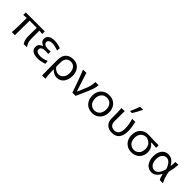

<svg xmlns="http://www.w3.org/2000/svg" viewBox="295 -2299 3999 3999"><g transform="rotate(45 2295.0 -299.0)"><path d="M588.9 -496.1V-421.4Q528.8 -426.3 497.6 -427.7V-206.1Q497.6 -140.6 511 -94.7Q524.4 -48.8 560.1 0L464.8 2Q438 -38.1 426.3 -84.5Q414.6 -130.9 414.6 -200.2Q414.6 -230.5 416 -305.2Q417.5 -379.9 418 -429.7Q408.7 -430.2 389.2 -430.2H208Q205.6 -382.8 205.6 -280.3V-216.3Q205.6 -54.2 204.1 0H113.8Q123.5 -123 123.5 -220.7V-269Q123.5 -381.3 125 -428.2L29.3 -421.4V-496.1Z M882.8 9.8Q825.2 9.8 783.7 -1.7Q742.2 -13.2 719.5 -33.4Q696.8 -53.7 686.8 -77.6Q676.8 -101.6 676.8 -130.4Q676.8 -156.7 686.3 -179Q695.8 -201.2 711.2 -215.3Q726.6 -229.5 742.7 -238.3Q758.8 -247.1 775.9 -252V-259.8Q737.3 -272.5 710.4 -301.8Q683.6 -331.1 683.6 -377Q683.6 -435.1 730.7 -471.2Q777.8 -507.3 870.6 -507.3Q949.2 -507.3 1057.1 -471.7L1050.3 -395Q1000 -414.1 954.6 -424.6Q909.2 -435.1 885.7 -435.1Q767.1 -432.6 767.1 -361.3Q767.1 -326.2 800.5 -304.2Q834 -282.2 894 -282.2Q943.8 -282.2 971.7 -285.6V-215.8Q934.6 -219.7 882.8 -219.7Q828.1 -219.7 794.2 -199.2Q760.3 -178.7 760.3 -140.6Q760.3 -64 891.6 -62Q972.7 -62 1066.9 -105.5L1074.7 -26.9Q1073.7 -26.9 1060.1 -22.7Q1046.4 -18.6 1043.2 -17.6Q1040 -16.6 1026.4 -12.7Q1012.7 -8.8 1007.3 -7.6Q1002 -6.3 989 -3.2Q976.1 0 968.5 1.2Q960.9 2.4 948.5 4.4Q936 6.3 926.5 7.3Q917 8.3 905.3 9Q893.6 9.8 882.8 9.8Z M1295.4 191.9 1198.7 194.8Q1195.3 91.8 1195.3 -26.9V-269Q1195.3 -386.2 1256.1 -447Q1316.9 -507.8 1422.9 -507.8Q1495.1 -507.8 1548.3 -473.9Q1601.6 -439.9 1628.2 -381.8Q1654.8 -323.7 1654.8 -249.5Q1654.8 -196.3 1641.4 -149.9Q1627.9 -103.5 1602.3 -67.1Q1576.7 -30.8 1535.6 -9.8Q1494.6 11.2 1442.9 11.2Q1402.8 11.2 1360.6 -8.3Q1318.4 -27.8 1285.6 -64H1277.8V-23.4Q1277.8 81.1 1295.4 191.9ZM1417.5 -63Q1468.8 -64.5 1504.2 -91.3Q1539.6 -118.2 1554.9 -158.4Q1570.3 -198.7 1570.3 -249Q1570.3 -330.6 1532 -382.3Q1493.7 -434.1 1421.4 -436Q1277.8 -431.6 1277.8 -265.1V-144Q1305.2 -105.5 1341.8 -84.7Q1378.4 -64 1417.5 -63Z M1992.2 0H1897Q1880.4 -51.3 1832 -188L1799.8 -275.9Q1745.6 -423.8 1713.9 -496.1L1811 -499.5Q1825.7 -456.5 1860.6 -345.7Q1895.5 -234.9 1914.1 -181.2L1943.8 -90.3H1952.6L2036.1 -286.1Q2078.1 -392.6 2080.1 -496.1H2174.8Q2164.6 -390.6 2106 -258.8Q2038.6 -109.9 1992.2 0Z M2482.4 11.2Q2422.9 11.2 2374.5 -10Q2326.2 -31.2 2295.4 -67.9Q2264.6 -104.5 2248.3 -151.4Q2231.9 -198.2 2231.9 -251Q2231.9 -364.3 2299.6 -436Q2367.2 -507.8 2481 -507.8Q2596.7 -507.8 2663.1 -435.5Q2729.5 -363.3 2729.5 -251Q2729.5 -177.2 2699.7 -117.9Q2669.9 -58.6 2613.3 -23.7Q2556.6 11.2 2482.4 11.2ZM2482.4 -61Q2522.9 -62 2554.4 -77.9Q2585.9 -93.8 2605.5 -120.1Q2625 -146.5 2635 -179.7Q2645 -212.9 2645 -251Q2645 -334 2602.1 -383.5Q2559.1 -433.1 2482.4 -436Q2402.3 -433.6 2359.4 -382.6Q2316.4 -331.5 2316.4 -251Q2316.4 -200.2 2334 -158.7Q2351.6 -117.2 2389.9 -89.8Q2428.2 -62.5 2482.4 -61Z M3076.7 -578.1 3016.6 -577.1Q3060.1 -673.8 3103 -789.6L3192.4 -791.5Q3133.3 -668 3076.7 -578.1ZM3066.4 11.2Q2965.3 11.2 2909.4 -46.4Q2853.5 -104 2853.5 -199.7Q2853.5 -217.3 2854 -243.2Q2854.5 -269 2854.5 -279.8Q2854.5 -402.3 2846.7 -496.1L2939.9 -499.5Q2940.9 -430.2 2939.2 -327.1Q2937.5 -224.1 2937.5 -210Q2937.5 -63.5 3066.9 -59.6Q3106.4 -60.5 3134.3 -76.2Q3162.1 -91.8 3177 -119.6Q3191.9 -147.5 3198.2 -180.4Q3204.6 -213.4 3204.6 -255.9Q3204.6 -364.3 3163.1 -496.1H3255.4Q3287.6 -356.4 3287.6 -251.5Q3287.6 -127.9 3233.6 -58.3Q3179.7 11.2 3066.4 11.2Z M3642.6 11.2Q3564 11.2 3506.1 -25.6Q3448.2 -62.5 3420.2 -121.3Q3392.1 -180.2 3392.1 -251.5Q3392.1 -364.3 3458.5 -433.8Q3524.9 -503.4 3641.1 -503.4Q3668 -503.4 3718.8 -499.8Q3769.5 -496.1 3814.5 -496.1H3943.4V-420.9Q3877.4 -428.2 3792.5 -429.2V-420.9Q3839.4 -387.2 3863.8 -339.4Q3888.2 -291.5 3888.2 -237.8Q3888.2 -167.5 3858.9 -111.3Q3829.6 -55.2 3773.2 -22Q3716.8 11.2 3642.6 11.2ZM3642.6 -61Q3695.8 -62.5 3733.4 -89.4Q3771 -116.2 3788.1 -157.5Q3805.2 -198.7 3805.2 -250Q3805.2 -293.5 3786.6 -333.3Q3768.1 -373 3730 -401.4Q3691.9 -429.7 3642.6 -434.6Q3562.5 -432.1 3519.5 -381.1Q3476.6 -330.1 3476.6 -250.5Q3476.6 -199.2 3494.4 -157.7Q3512.2 -116.2 3550.8 -89.4Q3589.4 -62.5 3642.6 -61Z M4482.4 -251.5Q4509.3 -96.2 4565.4 0H4472.2Q4443.4 -44.9 4425.8 -127.9H4418Q4386.7 -62.5 4336.7 -25.6Q4286.6 11.2 4229.5 11.2Q4180.7 11.2 4141.1 -10.3Q4101.6 -31.7 4076.2 -68.4Q4050.8 -105 4037.1 -151.6Q4023.4 -198.2 4023.4 -249.5Q4023.4 -324.2 4045.9 -381.8Q4068.4 -439.5 4114.3 -473.6Q4160.2 -507.8 4224.1 -507.8Q4283.7 -507.8 4333.3 -473.6Q4382.8 -439.5 4417.5 -374.5H4426.3Q4433.6 -429.7 4434.6 -496.1L4522 -500.5Q4517.1 -397.5 4482.4 -251.5ZM4248 -63Q4300.8 -64 4341.6 -111.6Q4382.3 -159.2 4407.2 -255.4Q4377.4 -344.7 4335 -388.7Q4292.5 -432.6 4244.6 -433.1Q4197.3 -431.6 4166 -406.5Q4134.8 -381.3 4121.3 -341.8Q4107.9 -302.2 4107.9 -249Q4107.9 -199.7 4122.3 -159.2Q4136.7 -118.7 4169.2 -91.6Q4201.7 -64.5 4248 -63Z"/></g></svg>

Font: Commissioner Flair
Style: Regular
Weight: 400
Designer: Kostas Bartsokas
Foundry: Kostas Bartsokas
Version: Version 1.000